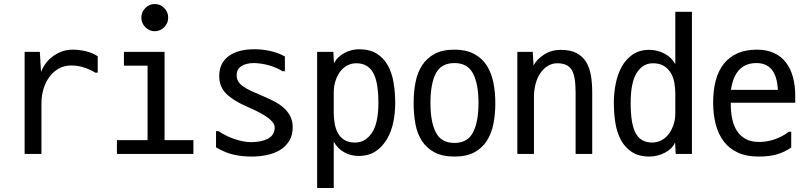

<svg xmlns="http://www.w3.org/2000/svg" viewBox="-20 -785 4040 959"><path d="M179 -526 185 -425Q191 -443 204.5 -463Q218 -483 238.5 -499.5Q259 -516 285.5 -526.5Q312 -537 344 -537Q377 -537 409.5 -529Q442 -521 468 -504V-422H456Q433 -437 401 -447.5Q369 -458 337 -458Q301 -458 273.5 -442.5Q246 -427 226.5 -400.5Q207 -374 197 -340Q187 -306 187 -269V-16H103V-526Z M802 -526V-85H946V-16H564V-85H717V-457H599V-526ZM686 -697Q686 -725 706 -745Q726 -765 753 -765Q780 -765 800 -745Q820 -725 820 -697Q820 -669 800 -649Q780 -629 753 -629Q726 -629 706 -649Q686 -669 686 -697Z M1071 -130Q1114 -102 1157.5 -88.5Q1201 -75 1234 -75Q1285 -75 1318.5 -92.5Q1352 -110 1352 -149Q1352 -171 1319.5 -196Q1287 -221 1210 -254Q1144 -283 1109.5 -317.5Q1075 -352 1075 -405Q1075 -469 1121 -504Q1167 -539 1252 -539Q1290 -539 1329 -530.5Q1368 -522 1403 -503V-429H1391Q1378 -438 1360.5 -445.5Q1343 -453 1323.5 -458.5Q1304 -464 1284.5 -467Q1265 -470 1248 -470Q1209 -470 1185.5 -454.5Q1162 -439 1162 -409Q1162 -392 1169.5 -379Q1177 -366 1193.5 -354Q1210 -342 1236 -330Q1262 -318 1298 -303Q1324 -292 1350 -278.5Q1376 -265 1396.5 -247Q1417 -229 1429.5 -205Q1442 -181 1442 -150Q1442 -110 1425 -82Q1408 -54 1380 -36.5Q1352 -19 1314.5 -11Q1277 -3 1237 -3Q1191 -3 1149 -12Q1107 -21 1059 -49V-130Z M1647 -224Q1647 -196 1651.5 -169Q1656 -142 1667.5 -120.5Q1679 -99 1700 -86Q1721 -73 1754 -73Q1804 -73 1837 -120.5Q1870 -168 1870 -272Q1870 -377 1843 -423Q1816 -469 1760 -469Q1736 -469 1715.5 -458.5Q1695 -448 1680 -428.5Q1665 -409 1656 -382Q1647 -355 1647 -322ZM1771 -6Q1732 -6 1699 -24.5Q1666 -43 1648 -76H1647V154H1564V-526H1645L1648 -470H1649Q1656 -485 1669.5 -498Q1683 -511 1699.5 -520Q1716 -529 1735 -534Q1754 -539 1772 -539Q1827 -539 1862 -517Q1897 -495 1917.5 -457.5Q1938 -420 1946 -371.5Q1954 -323 1954 -269Q1954 -222 1944.5 -175Q1935 -128 1913 -90.5Q1891 -53 1856.5 -29.5Q1822 -6 1771 -6Z M2250 -3Q2190 -3 2150.5 -24Q2111 -45 2087.5 -81Q2064 -117 2055 -165.5Q2046 -214 2046 -270Q2046 -326 2055.5 -374.5Q2065 -423 2088.5 -459Q2112 -495 2151 -516Q2190 -537 2250 -537Q2308 -537 2347.5 -516Q2387 -495 2410.5 -459Q2434 -423 2444 -374Q2454 -325 2454 -270Q2454 -215 2444.5 -166.5Q2435 -118 2411.5 -81.5Q2388 -45 2349 -24Q2310 -3 2250 -3ZM2250 -71Q2315 -71 2342.5 -123.5Q2370 -176 2370 -270Q2370 -366 2342.5 -418Q2315 -470 2250 -470Q2184 -470 2157 -418.5Q2130 -367 2130 -270Q2130 -176 2157 -123.5Q2184 -71 2250 -71Z M2938 -16H2855V-324Q2855 -405 2835 -437Q2815 -469 2763 -469Q2739 -469 2717.5 -456.5Q2696 -444 2680.5 -422Q2665 -400 2656 -369Q2647 -338 2647 -301V-16H2564V-526H2641L2645 -458Q2662 -490 2698.5 -513Q2735 -536 2780 -536Q2829 -536 2859.5 -520Q2890 -504 2907.5 -475.5Q2925 -447 2931.5 -408Q2938 -369 2938 -322Z M3353 -318Q3353 -346 3348 -373Q3343 -400 3330 -421.5Q3317 -443 3295.5 -456Q3274 -469 3241 -469Q3191 -469 3160.5 -421.5Q3130 -374 3130 -270Q3130 -165 3155.5 -119Q3181 -73 3237 -73Q3261 -73 3282 -83.5Q3303 -94 3318.5 -113.5Q3334 -133 3343.5 -160Q3353 -187 3353 -220ZM3224 -536Q3263 -536 3298.5 -517.5Q3334 -499 3352 -466H3353V-726H3436V-16H3355L3352 -72H3351Q3345 -57 3331.5 -44Q3318 -31 3300.5 -22Q3283 -13 3263 -8Q3243 -3 3225 -3Q3170 -3 3135.5 -26Q3101 -49 3081 -86.5Q3061 -124 3053.5 -172.5Q3046 -221 3046 -273Q3046 -318 3055 -365Q3064 -412 3084.5 -450Q3105 -488 3139 -512Q3173 -536 3224 -536Z M3631 -336H3865V-339Q3858 -470 3758 -470Q3651 -470 3631 -337ZM3761 -537Q3810 -537 3846.5 -520Q3883 -503 3906 -472.5Q3929 -442 3940.5 -400Q3952 -358 3952 -309V-272H3630V-267Q3630 -227 3637 -192.5Q3644 -158 3660.5 -132Q3677 -106 3704 -91Q3731 -76 3772 -76Q3809 -76 3847.5 -88.5Q3886 -101 3920 -127H3932V-48Q3898 -25 3860.5 -14Q3823 -3 3769 -3Q3709 -3 3666 -22.5Q3623 -42 3595.5 -78Q3568 -114 3555 -163.5Q3542 -213 3542 -273Q3542 -334 3555 -383Q3568 -432 3595 -466Q3622 -500 3663 -518.5Q3704 -537 3761 -537Z"/></svg>

Font: D2Coding
Style: Regular
Weight: 400
Monospace: yes
Designer: Yong-Rak Park; Jeong-Hwan Yoon; Sang-Min Lee;
Foundry: NHN Corporation
Version: Version 1.3.2; Build 20180524